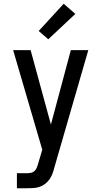

<svg xmlns="http://www.w3.org/2000/svg" viewBox="-20 -787 540 1022"><path d="M70 215V135H125Q136 135 146.5 132.5Q157 130 164.5 122.5Q172 115 176 105Q180 95 183 85Q183 85 183 85Q183 85 183 85V84L205 10L50 -520H143L251 -124L357 -520H450L269 106Q265 122 259 138Q253 154 243.5 167.5Q234 181 220.5 191.5Q207 202 191 207.5Q175 213 158.5 214Q142 215 125 215ZM237 -578 186 -622 319 -767 381 -713Z"/></svg>

Font: Iosevka SS04 Medium
Style: Regular
Weight: 500
Monospace: yes
Designer: Belleve Invis
Foundry: Belleve Invis
Version: Version 19.0.0; ttfautohint (v1.8.4)